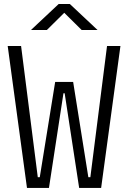

<svg xmlns="http://www.w3.org/2000/svg" viewBox="-20 -918 626 938"><path d="M111.8 0H219.2L290 -462.4H295.9L366.7 0H474.1L568.4 -693.4H502.9L421.4 -52.2H411.6L337.4 -517.6H249.5L174.3 -52.2H164.6L83 -693.4H17.6ZM131.3 -771.5H209L293.9 -855.5L378.9 -771.5H456.5L321.3 -898.4H266.6Z"/></svg>

Font: Cascadia Code PL Light
Style: Regular
Weight: 300
Monospace: yes
Designer: Aaron Bell
Foundry: Saja Typeworks
Version: Version 2404.023